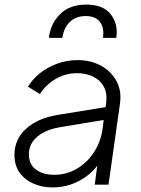

<svg xmlns="http://www.w3.org/2000/svg" viewBox="-20 -805 613 837"><path d="M209 12Q164 12 126 -4.5Q88 -21 65.5 -52.5Q43 -84 43 -130Q43 -198 94 -244Q145 -290 231 -304L440 -338L443 -358Q448 -399 432.5 -427.5Q417 -456 386 -471Q355 -486 317 -486Q265 -486 222 -460.5Q179 -435 154 -395L102 -427Q120 -458 152.5 -484.5Q185 -511 228 -527Q271 -543 319 -543Q375 -543 419.5 -519Q464 -495 487.5 -452Q511 -409 503 -353L453 0H393L404 -83Q374 -42 322 -15Q270 12 209 12ZM106 -132Q106 -89 136.5 -66Q167 -43 216 -43Q271 -43 316 -70Q361 -97 390 -142Q419 -187 427 -242L432 -282L245 -251Q181 -241 143.5 -210Q106 -179 106 -132ZM193 -640Q201 -703 242.5 -744Q284 -785 356 -785Q429 -785 462.5 -743Q496 -701 487 -640H429Q435 -684 415.5 -709.5Q396 -735 354 -735Q311 -735 284.5 -709.5Q258 -684 252 -640Z"/></svg>

Font: Plus Jakarta Sans Light
Style: Italic
Weight: 300
Italic angle: -8°
Designer: Gumpita Rahayu
Foundry: Tokotype
Version: Version 2.071; ttfautohint (v1.8.4.7-5d5b);gftools[0.9.29]